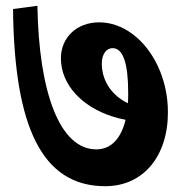

<svg xmlns="http://www.w3.org/2000/svg" viewBox="-20 -656 629 662"><path d="M343 -14C473 -14 559 -116 559 -269C559 -384 508 -487 435 -540C401 -565 362 -579 322 -579C245 -579 190 -527 190 -455C190 -364 263 -288 366 -255C381 -250 396 -246 413 -243C397 -177 362 -141 312 -141C186 -141 114 -337 109 -636L25 -625C29 -220 124 -14 343 -14ZM331 -437C331 -468 346 -490 368 -490C404 -490 422 -439 422 -335C422 -323 422 -311 421 -300C367 -326 331 -376 331 -437Z"/></svg>

Font: Noto Serif Devanagari SemiCondensed Black
Style: Regular
Weight: 900
Width: 4
Designer: Universal Thirst, Indian Type Foundry and the Monotype Design Team
Foundry: Monotype Imaging Inc.
Version: Version 2.004